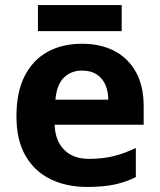

<svg xmlns="http://www.w3.org/2000/svg" viewBox="-20 -729 631 759"><path d="M303 -556Q379 -556 433.5 -527Q488 -498 518 -443Q548 -388 548 -308V-236H196Q198 -173 233.5 -137Q269 -101 332 -101Q385 -101 428 -111.5Q471 -122 517 -144V-29Q477 -9 432.5 0.5Q388 10 325 10Q243 10 180 -20.5Q117 -51 81 -113Q45 -175 45 -269Q45 -365 77.5 -428.5Q110 -492 168 -524Q226 -556 303 -556ZM304 -450Q261 -450 232.5 -422Q204 -394 199 -335H408Q408 -368 396.5 -394Q385 -420 362 -435Q339 -450 304 -450ZM461 -709V-606H130V-709Z"/></svg>

Font: Noto Sans Hebrew
Style: Bold
Weight: 700
Designer: Monotype Design Team
Foundry: Monotype Imaging Inc.
Version: Version 2.003